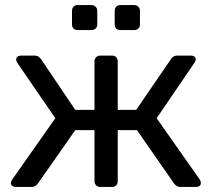

<svg xmlns="http://www.w3.org/2000/svg" viewBox="-20 -740 839 760"><path d="M43 0Q34 0 28.5 -4Q23 -8 23 -16Q23 -21 28 -29L199 -272L48 -492Q46 -495 45 -498.5Q44 -502 44 -504Q44 -512 49.5 -516Q55 -520 64 -520H116Q126 -520 132 -516Q138 -512 143 -505L278 -305H354V-497Q354 -507 360.5 -513.5Q367 -520 377 -520H423Q434 -520 440 -513.5Q446 -507 446 -497V-305H519L656 -505Q660 -512 666.5 -516Q673 -520 682 -520H735Q744 -520 749.5 -516Q755 -512 755 -504Q755 -502 753.5 -498.5Q752 -495 750 -492L600 -272L771 -29Q775 -23 775 -16Q775 -8 770 -4Q765 0 755 0H695Q685 0 678.5 -4.5Q672 -9 668 -15L522 -225H446V-23Q446 -13 440 -6.5Q434 0 423 0H377Q367 0 360.5 -6.5Q354 -13 354 -23V-225H278L131 -15Q127 -9 120.5 -4.5Q114 0 104 0ZM457 -621Q446 -621 440 -627Q434 -633 434 -643V-697Q434 -707 440 -713.5Q446 -720 457 -720H511Q521 -720 527.5 -713.5Q534 -707 534 -697V-643Q534 -633 527.5 -627Q521 -621 511 -621ZM287 -621Q277 -621 271 -627Q265 -633 265 -643V-697Q265 -707 271 -713.5Q277 -720 287 -720H342Q352 -720 358.5 -713.5Q365 -707 365 -697V-643Q365 -633 358.5 -627Q352 -621 342 -621Z"/></svg>

Font: DVN-Rubik
Style: Regular
Weight: 400
Designer: Hubert and Fischer
Foundry: Hubert & Fischer
Version: Version 2.102